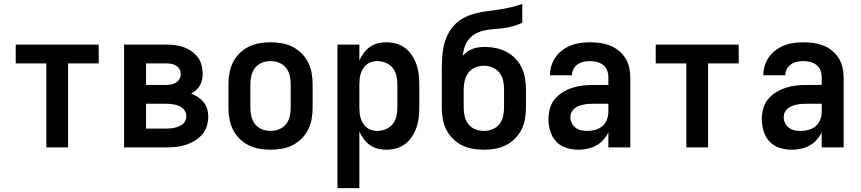

<svg xmlns="http://www.w3.org/2000/svg" viewBox="-20 -760 4440 990"><path d="M219 0V-433H61V-530H489V-433H331V0Z M620 0V-530H836Q859 -530 881.5 -527.5Q904 -525 925.5 -517.5Q947 -510 966 -497Q985 -484 999 -466Q1013 -448 1019 -425.5Q1025 -403 1025 -380Q1025 -365 1022 -349.5Q1019 -334 1011 -320Q1003 -306 991.5 -295.5Q980 -285 966 -277Q985 -270 1001.5 -259Q1018 -248 1030.5 -232.5Q1043 -217 1048.5 -197.5Q1054 -178 1054 -158Q1054 -133 1046 -108.5Q1038 -84 1021 -65Q1004 -46 982 -33Q960 -20 936 -12.5Q912 -5 886.5 -2.5Q861 0 836 0ZM733 -322H836Q849 -322 862.5 -324.5Q876 -327 887.5 -334Q899 -341 905.5 -353Q912 -365 912 -378Q912 -392 905.5 -403.5Q899 -415 887 -422Q875 -429 862 -431Q849 -433 836 -433H733ZM733 -97H836Q847 -97 858.5 -98Q870 -99 881 -101.5Q892 -104 903 -108.5Q914 -113 922.5 -120Q931 -127 936 -138Q941 -149 941 -160Q941 -172 936.5 -182.5Q932 -193 923 -201Q914 -209 903.5 -213.5Q893 -218 881.5 -220.5Q870 -223 858.5 -224Q847 -225 836 -225H733Z M1375 12Q1346 12 1317 7Q1288 2 1262 -11Q1236 -24 1215 -45Q1194 -66 1181 -92Q1168 -118 1163 -147Q1158 -176 1158 -205V-325Q1158 -354 1163 -383Q1168 -412 1181 -438Q1194 -464 1215 -485Q1236 -506 1262 -519Q1288 -532 1317 -537Q1346 -542 1375 -542Q1404 -542 1433 -537Q1462 -532 1488 -519Q1514 -506 1535 -485Q1556 -464 1569 -438Q1582 -412 1587 -383Q1592 -354 1592 -325V-205Q1592 -176 1587 -147Q1582 -118 1569 -92Q1556 -66 1535 -45Q1514 -24 1488 -11Q1462 2 1433 7Q1404 12 1375 12ZM1375 -85Q1398 -85 1419.5 -93.5Q1441 -102 1455 -120Q1469 -138 1474 -160Q1479 -182 1479 -205V-325Q1479 -348 1474 -370Q1469 -392 1455 -410Q1441 -428 1419.5 -436.5Q1398 -445 1375 -445Q1352 -445 1330.5 -436.5Q1309 -428 1295 -410Q1281 -392 1276 -370Q1271 -348 1271 -325V-205Q1271 -182 1276 -160Q1281 -138 1295 -120Q1309 -102 1330.5 -93.5Q1352 -85 1375 -85Z M1720 210V-530H1833V-448Q1842 -468 1855.5 -486.5Q1869 -505 1887.5 -518Q1906 -531 1928 -536.5Q1950 -542 1972 -542Q1998 -542 2023.5 -535Q2049 -528 2069.5 -512Q2090 -496 2104.5 -474Q2119 -452 2127.5 -427.5Q2136 -403 2139 -377Q2142 -351 2142 -325V-205Q2142 -179 2139 -153Q2136 -127 2127.5 -102.5Q2119 -78 2104.5 -56Q2090 -34 2069.5 -18Q2049 -2 2023.5 5Q1998 12 1972 12Q1950 12 1928 6.5Q1906 1 1887.5 -12Q1869 -25 1855.5 -43.5Q1842 -62 1833 -82V210ZM1926 -85Q1949 -85 1970 -94Q1991 -103 2005 -120.5Q2019 -138 2024 -160.5Q2029 -183 2029 -205V-325Q2029 -347 2024 -369.5Q2019 -392 2005 -409.5Q1991 -427 1970 -436Q1949 -445 1926 -445Q1912 -445 1898 -441.5Q1884 -438 1872.5 -429Q1861 -420 1853 -407.5Q1845 -395 1840.5 -381.5Q1836 -368 1834.5 -353.5Q1833 -339 1833 -325V-205Q1833 -191 1834.5 -176.5Q1836 -162 1840.5 -148.5Q1845 -135 1853 -122.5Q1861 -110 1872.5 -101Q1884 -92 1898 -88.5Q1912 -85 1926 -85Z M2475 12Q2446 12 2417 7Q2388 2 2362 -11Q2336 -24 2315 -45Q2294 -66 2281 -92Q2268 -118 2263 -147Q2258 -176 2258 -205V-393Q2258 -424 2259.5 -455.5Q2261 -487 2267 -517.5Q2273 -548 2286.5 -577Q2300 -606 2321 -629Q2342 -652 2370 -667Q2398 -682 2428 -690Q2458 -698 2489 -702Q2520 -706 2551 -710.5Q2582 -715 2612.5 -722Q2643 -729 2673 -740V-643Q2651 -632 2627.5 -625.5Q2604 -619 2580 -615.5Q2556 -612 2532 -610.5Q2508 -609 2484 -604.5Q2460 -600 2438 -589.5Q2416 -579 2400 -560.5Q2384 -542 2376 -519Q2368 -496 2366 -472Q2376 -484 2389.5 -493.5Q2403 -503 2418 -508.5Q2433 -514 2449 -516Q2465 -518 2481 -518Q2509 -518 2537.5 -512Q2566 -506 2591.5 -492.5Q2617 -479 2637 -458.5Q2657 -438 2669.5 -412Q2682 -386 2687 -357.5Q2692 -329 2692 -301V-205Q2692 -176 2687 -147Q2682 -118 2669 -92Q2656 -66 2635 -45Q2614 -24 2588 -11Q2562 2 2533 7Q2504 12 2475 12ZM2475 -85Q2498 -85 2519.5 -93.5Q2541 -102 2555 -120Q2569 -138 2574 -160Q2579 -182 2579 -205V-301Q2579 -323 2574 -345.5Q2569 -368 2555 -385.5Q2541 -403 2520 -412Q2499 -421 2476 -421Q2453 -421 2431.5 -412.5Q2410 -404 2396 -386Q2382 -368 2376.5 -345.5Q2371 -323 2371 -301V-205Q2371 -182 2376 -160Q2381 -138 2395 -120Q2409 -102 2430.5 -93.5Q2452 -85 2475 -85Z M2963 12Q2931 12 2900.5 2.5Q2870 -7 2848.5 -29.5Q2827 -52 2817.5 -83Q2808 -114 2808 -145Q2808 -173 2815.5 -200.5Q2823 -228 2841 -249.5Q2859 -271 2883.5 -285.5Q2908 -300 2935 -308.5Q2962 -317 2989.5 -319.5Q3017 -322 3045 -322H3117V-362Q3117 -380 3110.5 -397Q3104 -414 3090 -425Q3076 -436 3058 -440.5Q3040 -445 3022 -445Q3006 -445 2989.5 -441.5Q2973 -438 2959 -428.5Q2945 -419 2937 -404Q2929 -389 2929 -372H2816Q2816 -398 2823.5 -422Q2831 -446 2845.5 -466.5Q2860 -487 2880.5 -502Q2901 -517 2924 -526Q2947 -535 2972 -538.5Q2997 -542 3022 -542Q3049 -542 3074.5 -538.5Q3100 -535 3124.5 -525.5Q3149 -516 3169.5 -499.5Q3190 -483 3204 -461Q3218 -439 3224 -413.5Q3230 -388 3230 -362V0H3117V-78Q3107 -57 3091 -39Q3075 -21 3054 -9.5Q3033 2 3009.5 7Q2986 12 2963 12ZM3008 -85Q3029 -85 3049.5 -90.5Q3070 -96 3086 -109.5Q3102 -123 3109.5 -143.5Q3117 -164 3117 -184V-225H3045Q3032 -225 3019 -224.5Q3006 -224 2993 -221.5Q2980 -219 2967 -214.5Q2954 -210 2943.5 -202Q2933 -194 2927 -182Q2921 -170 2921 -156Q2921 -140 2928 -125.5Q2935 -111 2947.5 -101.5Q2960 -92 2976 -88.5Q2992 -85 3008 -85Z M3519 0V-433H3361V-530H3789V-433H3631V0Z M4063 12Q4031 12 4000.5 2.5Q3970 -7 3948.5 -29.5Q3927 -52 3917.5 -83Q3908 -114 3908 -145Q3908 -173 3915.5 -200.5Q3923 -228 3941 -249.5Q3959 -271 3983.5 -285.5Q4008 -300 4035 -308.5Q4062 -317 4089.5 -319.5Q4117 -322 4145 -322H4217V-362Q4217 -380 4210.5 -397Q4204 -414 4190 -425Q4176 -436 4158 -440.5Q4140 -445 4122 -445Q4106 -445 4089.5 -441.5Q4073 -438 4059 -428.5Q4045 -419 4037 -404Q4029 -389 4029 -372H3916Q3916 -398 3923.5 -422Q3931 -446 3945.5 -466.5Q3960 -487 3980.5 -502Q4001 -517 4024 -526Q4047 -535 4072 -538.5Q4097 -542 4122 -542Q4149 -542 4174.5 -538.5Q4200 -535 4224.5 -525.5Q4249 -516 4269.5 -499.5Q4290 -483 4304 -461Q4318 -439 4324 -413.5Q4330 -388 4330 -362V0H4217V-78Q4207 -57 4191 -39Q4175 -21 4154 -9.5Q4133 2 4109.5 7Q4086 12 4063 12ZM4108 -85Q4129 -85 4149.5 -90.5Q4170 -96 4186 -109.5Q4202 -123 4209.5 -143.5Q4217 -164 4217 -184V-225H4145Q4132 -225 4119 -224.5Q4106 -224 4093 -221.5Q4080 -219 4067 -214.5Q4054 -210 4043.5 -202Q4033 -194 4027 -182Q4021 -170 4021 -156Q4021 -140 4028 -125.5Q4035 -111 4047.5 -101.5Q4060 -92 4076 -88.5Q4092 -85 4108 -85Z"/></svg>

Font: Lode Term
Style: Bold
Weight: 700
Monospace: yes
Designer: Belleve Invis
Foundry: Belleve Invis
Version: Version 29.2.0